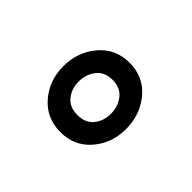

<svg xmlns="http://www.w3.org/2000/svg" viewBox="-52 -876 501 501"><g transform="rotate(-45 198.5 -625.0)"><path d="M193.4 -508.8Q141.1 -508.8 103.8 -540.8Q66.4 -572.8 66.4 -624.5Q66.4 -676.3 104 -708.5Q141.6 -740.7 193.4 -740.7Q246.1 -740.7 284.2 -708.5Q322.3 -676.3 322.3 -624.5Q322.3 -572.8 284.2 -540.8Q246.1 -508.8 193.4 -508.8ZM193.4 -564.9Q220.2 -564.9 239.7 -580.1Q259.3 -595.2 259.3 -624.5Q259.3 -653.8 239.7 -668.9Q220.2 -684.1 193.4 -684.1Q167 -684.1 148.2 -668.9Q129.4 -653.8 129.4 -624.5Q129.4 -595.2 148.2 -580.1Q167 -564.9 193.4 -564.9Z"/></g></svg>

Font: Epilogue
Style: Bold
Weight: 700
Designer: Tyler Finck
Foundry: Etcetera Type Co
Version: Version 2.112